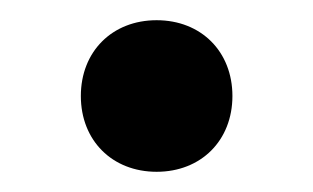

<svg xmlns="http://www.w3.org/2000/svg" viewBox="-20 -160 310 190"><path d="M135 -140C91 -140 60 -109 60 -65C60 -21 91 10 135 10C179 10 210 -21 210 -65C210 -109 179 -140 135 -140Z"/></svg>

Font: Gully Medium
Style: Regular
Weight: 500
Designer: jaikishan Patel
Foundry: MagicType
Version: Version 1.000;Glyphs 3.2 (3242)